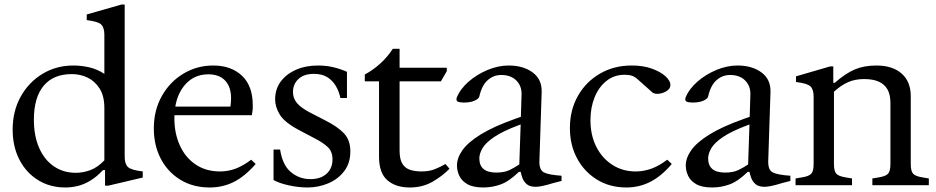

<svg xmlns="http://www.w3.org/2000/svg" viewBox="-20 -820 4144 850"><path d="M269 10Q201 10 148 -23Q95 -56 65.5 -114Q36 -172 36 -246Q36 -328 71.5 -392Q107 -456 168 -493Q229 -530 305 -530Q340 -530 375 -522Q410 -514 442 -493V-666Q442 -698 428 -711.5Q414 -725 364 -731V-756L518 -800H532V-126Q532 -95 546 -81Q560 -67 612 -61V-34L459 2H445V-67H436Q408 -37 379.5 -20Q351 -3 323.5 3.5Q296 10 269 10ZM316 -55Q347 -55 379 -66.5Q411 -78 442 -110V-342Q442 -395 421 -428Q400 -461 367.5 -476.5Q335 -492 298 -492Q216 -492 173 -440Q130 -388 130 -290Q130 -219 153 -166Q176 -113 218 -84Q260 -55 316 -55Z M908 10Q834 10 778 -24.5Q722 -59 691.5 -118Q661 -177 661 -251Q661 -332 696.5 -395Q732 -458 792 -494Q852 -530 924 -530Q1003 -530 1051 -485Q1099 -440 1099 -354Q1099 -348 1099 -341.5Q1099 -335 1097 -324L1095 -310H736V-348H1000Q1003 -368 1003 -385Q1003 -435 977 -463Q951 -491 902 -491Q835 -491 793.5 -438Q752 -385 752 -296Q752 -229 776.5 -175.5Q801 -122 846.5 -91.5Q892 -61 954 -61Q989 -61 1022 -73Q1055 -85 1092 -113L1112 -94Q1064 -39 1015 -14.5Q966 10 908 10Z M1341 10Q1303 10 1260.5 1Q1218 -8 1191 -23V-158H1220Q1231 -88 1268.5 -57.5Q1306 -27 1354 -27Q1400 -27 1426 -51Q1452 -75 1452 -114Q1452 -149 1431.5 -168.5Q1411 -188 1376 -206L1304 -244Q1240 -278 1219 -312Q1198 -346 1198 -380Q1198 -425 1222.5 -458.5Q1247 -492 1290 -511Q1333 -530 1388 -530Q1425 -530 1457.5 -522Q1490 -514 1516 -502V-386H1487Q1481 -415 1467 -439Q1453 -463 1429.5 -478Q1406 -493 1370 -493Q1325 -493 1301 -470Q1277 -447 1277 -413Q1277 -385 1294.5 -364Q1312 -343 1352 -322L1418 -288Q1474 -260 1502.5 -230Q1531 -200 1531 -150Q1531 -98 1504 -62.5Q1477 -27 1433.5 -8.5Q1390 10 1341 10Z M1794 10Q1732 10 1695 -22Q1658 -54 1658 -126V-460H1595V-490Q1673 -533 1719 -604H1749V-522V-493V-153Q1749 -114 1762 -94Q1775 -74 1797.5 -67.5Q1820 -61 1846 -61Q1880 -61 1905 -71Q1930 -81 1952 -94L1970 -73Q1939 -41 1895 -15.5Q1851 10 1794 10ZM1705 -460V-520H1958V-505L1932 -460Z M2120 10Q2075 10 2049.5 -4.5Q2024 -19 2013.5 -41.5Q2003 -64 2003 -87Q2003 -121 2027.5 -155.5Q2052 -190 2108.5 -225Q2165 -260 2261 -294L2286 -303L2289 -402Q2290 -439 2266 -463.5Q2242 -488 2199 -488Q2165 -488 2139 -465Q2113 -442 2102 -393Q2100 -383 2081.5 -374.5Q2063 -366 2033 -366Q2016 -366 2007 -370Q1998 -374 2002 -388Q2018 -427 2055 -459Q2092 -491 2139 -510.5Q2186 -530 2232 -530Q2297 -530 2338.5 -499Q2380 -468 2378 -412L2368 -107Q2367 -68 2387.5 -57Q2408 -46 2466 -42V-19L2431 -10Q2399 0 2380.5 3.5Q2362 7 2352 7Q2325 7 2311.5 -5Q2298 -17 2292.5 -33Q2287 -49 2285 -59H2277Q2234 -17 2196.5 -3.5Q2159 10 2120 10ZM2177 -56Q2213 -56 2236.5 -67.5Q2260 -79 2279 -92L2285 -269L2277 -266Q2205 -239 2167 -213Q2129 -187 2115.5 -163Q2102 -139 2102 -119Q2102 -56 2177 -56Z M2753 10Q2680 10 2623.5 -24.5Q2567 -59 2535 -118.5Q2503 -178 2503 -253Q2503 -333 2538.5 -395.5Q2574 -458 2636 -494Q2698 -530 2776 -530Q2828 -530 2866.5 -516Q2905 -502 2926.5 -482Q2948 -462 2948 -444Q2948 -428 2932 -417.5Q2916 -407 2897 -405Q2878 -403 2868 -411L2804 -468Q2791 -480 2778 -484.5Q2765 -489 2745 -489Q2699 -489 2665 -462Q2631 -435 2612.5 -389.5Q2594 -344 2594 -288Q2594 -222 2619.5 -171Q2645 -120 2690.5 -90.5Q2736 -61 2794 -61Q2829 -61 2863 -73Q2897 -85 2934 -113L2954 -94Q2907 -39 2858 -14.5Q2809 10 2753 10Z M3133 10Q3088 10 3062.5 -4.5Q3037 -19 3026.5 -41.5Q3016 -64 3016 -87Q3016 -121 3040.5 -155.5Q3065 -190 3121.5 -225Q3178 -260 3274 -294L3299 -303L3302 -402Q3303 -439 3279 -463.5Q3255 -488 3212 -488Q3178 -488 3152 -465Q3126 -442 3115 -393Q3113 -383 3094.5 -374.5Q3076 -366 3046 -366Q3029 -366 3020 -370Q3011 -374 3015 -388Q3031 -427 3068 -459Q3105 -491 3152 -510.5Q3199 -530 3245 -530Q3310 -530 3351.5 -499Q3393 -468 3391 -412L3381 -107Q3380 -68 3400.5 -57Q3421 -46 3479 -42V-19L3444 -10Q3412 0 3393.5 3.5Q3375 7 3365 7Q3338 7 3324.5 -5Q3311 -17 3305.5 -33Q3300 -49 3298 -59H3290Q3247 -17 3209.5 -3.5Q3172 10 3133 10ZM3190 -56Q3226 -56 3249.5 -67.5Q3273 -79 3292 -92L3298 -269L3290 -266Q3218 -239 3180 -213Q3142 -187 3128.5 -163Q3115 -139 3115 -119Q3115 -56 3190 -56Z M3502 0V-30L3532 -35Q3562 -40 3572 -51.5Q3582 -63 3582 -94V-392Q3582 -424 3568 -437.5Q3554 -451 3504 -457V-482L3655 -526H3669V-453H3675Q3723 -495 3764 -512.5Q3805 -530 3860 -530Q3931 -530 3971.5 -494.5Q4012 -459 4012 -394V-94Q4012 -63 4022 -51.5Q4032 -40 4062 -35L4092 -30V0H3842V-30L3872 -35Q3902 -40 3912 -51.5Q3922 -63 3922 -94V-364Q3922 -401 3909 -424Q3896 -447 3870.5 -458.5Q3845 -470 3805 -470Q3766 -470 3735 -456.5Q3704 -443 3672 -414V-94Q3672 -63 3682 -51.5Q3692 -40 3722 -35L3752 -30V0Z"/></svg>

Font: Hedvig Letters Serif 24pt 24pt
Style: Regular
Weight: 400
Version: Version 1.000